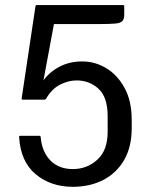

<svg xmlns="http://www.w3.org/2000/svg" viewBox="-20 -720 590 758"><path d="M60 -184H135Q140 -184 140.5 -179.5Q145.5 -120.5 179 -86.5Q212.5 -52.5 267.5 -52.5Q323.5 -52.5 364.2 -89.5Q405 -126.5 405 -199V-261.5Q405 -336.5 369 -369.5Q333 -402.5 282.5 -402.5Q250 -402.5 217.5 -386Q185 -369.5 163 -332Q160 -326.5 155 -326.5H70Q65 -326.5 65.5 -331.5L120 -695Q120.5 -700 125.5 -700H465.5Q470.5 -700 470.5 -695V-662.5Q470.5 -645 463.2 -637Q456 -629 434.5 -627Q413 -625 370.5 -625H193L151.5 -402.5Q176 -436.5 215.5 -457Q255 -477.5 305 -477.5Q355 -477.5 399.5 -450.8Q444 -424 472 -372.5Q500 -321 500 -246.5V-214Q500 -140 470 -88.2Q440 -36.5 387.5 -9.5Q335 17.5 267.5 17.5Q180 17.5 120.5 -32.5Q61 -82.5 55.5 -179Q55 -184 60 -184Z"/></svg>

Font: MFEK Sans
Style: Regular
Weight: 400
Designer: Owen Earl
Foundry: indestructible type*
Version: Version 0.001; ttfautohint (v1.8.4.7-5d5b)